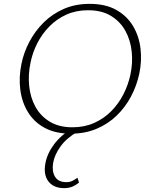

<svg xmlns="http://www.w3.org/2000/svg" viewBox="-20 -685 779 994"><path d="M347 7Q267 7 211.5 -23Q156 -53 124.5 -105Q93 -157 85 -221.5Q77 -286 91 -354Q103 -414 132.5 -469.5Q162 -525 206.5 -569Q251 -613 310.5 -639Q370 -665 444 -665Q526 -665 581.5 -634Q637 -603 668.5 -550.5Q700 -498 707.5 -433.5Q715 -369 701 -303Q688 -242 658.5 -186Q629 -130 584 -86.5Q539 -43 479.5 -18Q420 7 347 7ZM355 -26Q417 -26 467.5 -48.5Q518 -71 556 -109.5Q594 -148 619 -197Q644 -246 655 -298Q668 -358 662 -417Q656 -476 629.5 -524.5Q603 -573 555 -602.5Q507 -632 436 -632Q374 -632 324 -609.5Q274 -587 236 -548.5Q198 -510 173 -461Q148 -412 138 -360Q125 -300 131 -240.5Q137 -181 163 -133Q189 -85 237 -55.5Q285 -26 355 -26ZM312 289Q258 289 231 254.5Q204 220 215 161Q224 110 260 62Q296 14 358 -24L383 -4Q324 30 293 73.5Q262 117 255 159Q248 202 265 230Q282 258 323 258Q341 258 354.5 251.5Q368 245 381 235L389 260Q371 275 352.5 282Q334 289 312 289Z"/></svg>

Font: Ysabeau ExtraLight
Style: Italic
Weight: 250
Italic angle: -12°
Version: Version 2.000;gftools[0.9.27.dev2+g8671c4b]